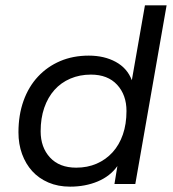

<svg xmlns="http://www.w3.org/2000/svg" viewBox="-20 -688 647 718"><path d="M242 10Q197 10 161 -5.5Q125 -21 100.5 -48Q76 -75 62.5 -112Q49 -149 49 -193Q49 -258 68 -311Q87 -364 122 -401.5Q157 -439 205 -459.5Q253 -480 312 -480Q370 -480 413 -456.5Q456 -433 473 -388L522 -668H603L486 0H408L419 -67Q392 -29 345.5 -9.5Q299 10 242 10ZM265 -61Q307 -61 341.5 -76Q376 -91 401 -118.5Q426 -146 439.5 -185Q453 -224 453 -273Q453 -333 418 -371Q383 -409 320 -409Q278 -409 243 -394Q208 -379 183.5 -351.5Q159 -324 145.5 -285Q132 -246 132 -197Q132 -137 167 -99Q202 -61 265 -61Z"/></svg>

Font: Celebes
Style: Italic
Weight: 400
Italic angle: -10°
Designer: Anugrah Pasau
Foundry: Lafontype
Version: Version 1.000; ttfautohint (v1.8.4)